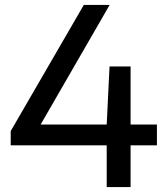

<svg xmlns="http://www.w3.org/2000/svg" viewBox="-20 -760 678 780"><path d="M23.5 -169.5V-227.5L320.5 -740H425.5L145 -254H413.5L425 -490H510.5V-254H617.5V-169.5H510.5V0H413.5V-169.5Z"/></svg>

Font: Encode Sans Semi Expanded Medium
Style: Regular
Weight: 500
Width: 6
Designer: Multiple Designers
Foundry: Impallari Type
Version: Version 3.000; ttfautohint (v1.8.3) -l 8 -r 50 -G 200 -x 14 